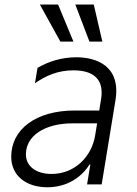

<svg xmlns="http://www.w3.org/2000/svg" viewBox="-20 -802 594 835"><path d="M242.5 -621.1H299.4L232.6 -782.3H153.4ZM369 -621.1H425.1L387.8 -782.3H307.5ZM185.7 12.4C274.5 12.4 336.3 -33.7 369 -86.3H372.9L358.7 0H422.2L482.2 -366.1C506.7 -515.6 398.8 -552.9 311.8 -552.9C249.3 -552.9 191.4 -535.2 143.1 -506.7L132.1 -440C178.3 -471.9 230.1 -496.1 299.4 -496.1C389.9 -496.1 432.9 -454.2 419.7 -371.8L411.6 -321.4H305C136 -321.4 28.8 -239.7 28.8 -120.4C28.8 -36.6 95.5 12.4 185.7 12.4ZM204.2 -45.5C137.8 -45.5 92.7 -78.1 92.7 -131C92.7 -210.9 173.7 -265.6 295.8 -265.6H402.3L393.8 -213.1C378.2 -117.9 302.6 -45.5 204.2 -45.5Z"/></svg>

Font: TID UI Light
Style: Italic
Weight: 300
Italic angle: -9.39999°
Designer: The TID Project Authors
Foundry: Bakken & Bæck
Version: Version 1.001;hotconv 1.0.109;makeotfexe 2.5.65596